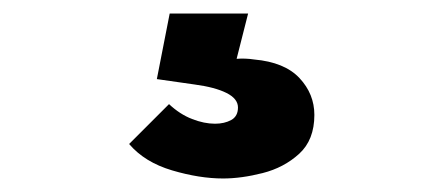

<svg xmlns="http://www.w3.org/2000/svg" viewBox="-20 -40 640 284"><path d="M310 224Q275 224 234.5 212Q194 200 171 173L230 114Q246 129 264 136Q282 143 298 143Q312 143 322 137.5Q332 132 332 119Q332 106 315 97.5Q298 89 268 85L212 77L231 -20H347L330 47Q343 46 356 48Q401 52 423 75.5Q445 99 445 130Q445 167 422.5 187.5Q400 208 368.5 216Q337 224 310 224Z"/></svg>

Font: Kreadon
Style: Bold
Weight: 700
Designer: Reiya WATANABE
Foundry: StudioGnu
Version: Version 1.003; ttfautohint (v1.8.4.7-5d5b);gftools[0.9.32]